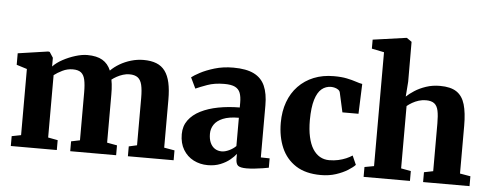

<svg xmlns="http://www.w3.org/2000/svg" viewBox="-53 -957 2810 1106"><g transform="rotate(5 1352.5 -404.0)"><path d="M39.5 0V-57L93 -67.5V-450L32.5 -469V-535.5L206.5 -561L215.5 -559.5L236.5 -527.5V-477Q258 -500 292.8 -518.8Q327.5 -537.5 365.2 -549Q403 -560.5 433 -560.5Q488 -560.5 520.8 -541.2Q553.5 -522 570 -482.5Q591 -504 621 -521.8Q651 -539.5 686.5 -550Q722 -560.5 758.5 -560.5Q802.5 -560.5 833.2 -548.2Q864 -536 883.2 -509.8Q902.5 -483.5 911.5 -442.8Q920.5 -402 920.5 -344.5V-67.5L981 -57V0H716.5V-57L763.5 -67.5V-341Q763.5 -387.5 756.8 -416.2Q750 -445 732.8 -458Q715.5 -471 684.5 -471Q666 -471 647 -465Q628 -459 611.8 -450Q595.5 -441 583.5 -431.5Q586 -419.5 587.5 -405.8Q589 -392 589.8 -377Q590.5 -362 590.5 -346V-67.5L648.5 -57V0H383V-57L433.5 -67.5V-344Q433.5 -390 427.2 -417.8Q421 -445.5 404.8 -458.2Q388.5 -471 357 -471Q325.5 -471 297 -457Q268.5 -443 249.5 -428V-67.5L305.5 -57V0Z M1179 11Q1134 11 1096.5 -8.2Q1059 -27.5 1036.8 -64.5Q1014.5 -101.5 1014.5 -154Q1014.5 -200.5 1039.5 -234.8Q1064.5 -269 1108.5 -291.2Q1152.5 -313.5 1210.2 -324.5Q1268 -335.5 1334 -336V-363.5Q1334 -398 1325.8 -420Q1317.5 -442 1296 -452.8Q1274.5 -463.5 1234 -463.5Q1177.5 -463.5 1135.5 -448.2Q1093.5 -433 1069.5 -422L1039.5 -484.5Q1052.5 -495.5 1086.5 -513.8Q1120.5 -532 1169.8 -546.8Q1219 -561.5 1277.5 -561.5Q1352.5 -561.5 1396.8 -539.5Q1441 -517.5 1460.5 -473.2Q1480 -429 1480 -361V-60L1531 -59V-5Q1519.5 -2.5 1497.5 1Q1475.5 4.5 1450.2 7.2Q1425 10 1403.5 10Q1367.5 10 1354.2 -0.2Q1341 -10.5 1341 -41.5V-68.5Q1329.5 -52.5 1306.8 -33.8Q1284 -15 1251.8 -2Q1219.5 11 1179 11ZM1252 -75Q1271.5 -75 1294.5 -85.8Q1317.5 -96.5 1334 -113V-276.5Q1277.5 -276.5 1242.5 -262Q1207.5 -247.5 1191.8 -223.5Q1176 -199.5 1176 -170.5Q1176 -140 1185.5 -118.8Q1195 -97.5 1212.2 -86.2Q1229.5 -75 1252 -75Z M1833 11Q1744.5 11 1688 -25.5Q1631.5 -62 1604.2 -125.2Q1577 -188.5 1577 -269.5Q1577 -335.5 1596.8 -389.5Q1616.5 -443.5 1653.8 -482.2Q1691 -521 1742.8 -542Q1794.5 -563 1859 -563Q1903 -563 1934.2 -556.5Q1965.5 -550 1987.5 -542.5Q2009.5 -535 2025 -532.5L2018.5 -359.5H1925.5L1900.5 -472Q1898.5 -481.5 1889.8 -487.8Q1881 -494 1869.8 -497Q1858.5 -500 1848 -500Q1817 -500 1793.5 -480.5Q1770 -461 1756.5 -417Q1743 -373 1742.5 -299Q1742.5 -243.5 1751.8 -202Q1761 -160.5 1778.2 -133.2Q1795.5 -106 1819.5 -92.2Q1843.5 -78.5 1873 -78.5Q1901.5 -78.5 1926 -84Q1950.5 -89.5 1970.8 -98.2Q1991 -107 2006 -117L2029 -65Q2016.5 -51 1988 -33Q1959.5 -15 1919.8 -2Q1880 11 1833 11Z M2134 -67V-725.5L2062.5 -740V-792L2254 -819H2258.5L2287 -799L2287.5 -568.5L2281 -482Q2298 -498.5 2326.5 -517Q2355 -535.5 2392.2 -548Q2429.5 -560.5 2472.5 -560.5Q2534.5 -560.5 2568.8 -537.5Q2603 -514.5 2617 -466.8Q2631 -419 2631 -344V-67.5L2692 -57V0H2423.5V-57L2476 -67.5V-344Q2476 -388.5 2470.2 -416.5Q2464.5 -444.5 2447.8 -457.8Q2431 -471 2399 -471Q2378 -471 2357.8 -464.8Q2337.5 -458.5 2320.2 -448.5Q2303 -438.5 2290.5 -428V-67.5L2347.5 -57V0H2079.5V-57Z"/></g></svg>

Font: Merriweather 36pt ExtraBold
Style: Regular
Weight: 800
Designer: Eben Sorkin
Foundry: Eben Sorkin
Version: Version 2.100